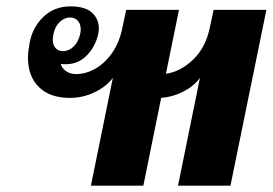

<svg xmlns="http://www.w3.org/2000/svg" viewBox="-20 -584 858 604"><path d="M818 -553 705 0H540L609 -339Q590 -313 557 -296Q524 -279 487 -276L431 0H266L335 -339Q314 -311 277 -293.5Q240 -276 200 -276Q137 -276 102.5 -310Q68 -344 68 -402Q68 -421 73 -448Q82 -498 116.5 -531Q151 -564 202 -564Q247 -564 269 -544.5Q291 -525 291 -494Q291 -489 289 -477Q280 -437 253 -409.5Q226 -382 187 -382Q173 -382 171 -383Q175 -369 188 -360Q201 -351 220 -351Q250 -351 280 -368Q310 -385 333 -418Q356 -451 365 -497L377 -553H543L502 -352Q547 -358 587 -396Q627 -434 640 -497L652 -553ZM146 -460Q146 -442 155 -432.5Q164 -423 178 -423Q196 -423 211 -437Q226 -451 232 -476Q234 -486 234 -491Q234 -509 224.5 -519Q215 -529 200 -529Q183 -529 168 -515Q153 -501 148 -476Q146 -464 146 -460Z"/></svg>

Font: Trirong ExtraBold
Style: Italic
Weight: 800
Italic angle: -12°
Designer: Katatrad Team
Foundry: CadsonDemak
Version: Version 1.001